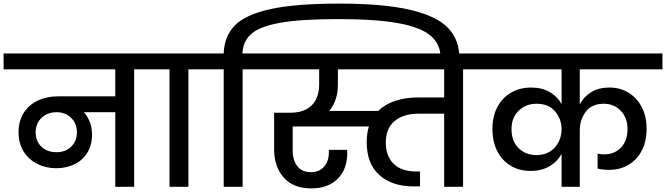

<svg xmlns="http://www.w3.org/2000/svg" viewBox="-44 -1037 3698 1066"><path d="M823 -652H701V0H596V-414H422Q467 -362 467 -289Q467 -232 441 -189.5Q415 -147 369.5 -125Q324 -103 268 -103Q210 -103 162 -127.5Q114 -152 86.5 -197Q59 -242 59 -302Q59 -365 87.5 -410Q116 -455 165.5 -478.5Q215 -502 277 -502H596V-652H-24V-740H823ZM270 -192Q320 -192 351.5 -223Q383 -254 383 -303Q383 -351 351 -382.5Q319 -414 270 -414Q219 -414 186.5 -382.5Q154 -351 154 -302Q154 -253 186 -222.5Q218 -192 270 -192Z M897 0V-652H775V-740H1124V-652H1002V0Z M1839 -1017Q2088 -1017 2235 -982Q2382 -947 2444 -881.5Q2506 -816 2506 -719V-706H2402V-717Q2402 -790 2349 -837Q2296 -884 2171.5 -907.5Q2047 -931 1834 -931Q1629 -931 1514.5 -911Q1400 -891 1352.5 -850Q1305 -809 1302 -740H1425V-652H1303V0H1198V-652H1076V-740H1198Q1201 -836 1260 -896Q1319 -956 1458 -986.5Q1597 -1017 1839 -1017Z M2649 -652H2527V0H2422V-406H2282Q2196 -406 2147 -365Q2098 -324 2098 -246Q2098 -170 2141.5 -127.5Q2185 -85 2267 -85H2288V-2H2252Q2134 -2 2063 -64.5Q1992 -127 1992 -248Q1992 -296 2004 -335H1581V-203Q1581 -148 1606.5 -114.5Q1632 -81 1682 -81Q1729 -81 1755.5 -111.5Q1782 -142 1782 -193V-205H1883Q1884 -198 1884 -188Q1884 -97 1830.5 -44Q1777 9 1684 9Q1585 9 1531.5 -51Q1478 -111 1478 -208V-411H1565Q1647 -411 1687.5 -453Q1728 -495 1728 -568V-652H1377V-740H2649ZM2422 -652H1832V-568Q1832 -479 1784 -421H2056Q2093 -458 2150 -477Q2207 -496 2277 -496H2422Z M3175 -652V-457Q3197 -500 3238.5 -525.5Q3280 -551 3339 -551Q3400 -551 3447 -521.5Q3494 -492 3520 -440.5Q3546 -389 3546 -323Q3546 -252 3519 -200.5Q3492 -149 3445 -121.5Q3398 -94 3338 -94Q3302 -94 3274 -101V-184Q3289 -180 3311 -180Q3367 -180 3403.5 -217.5Q3440 -255 3440 -321Q3440 -383 3402.5 -422Q3365 -461 3308 -461Q3242 -461 3208.5 -417Q3175 -373 3175 -312V0H3074V-183Q3051 -140 3007 -114Q2963 -88 2901 -88Q2839 -88 2791 -117Q2743 -146 2716.5 -198.5Q2690 -251 2690 -321Q2690 -390 2717 -442Q2744 -494 2793 -522.5Q2842 -551 2905 -551Q2965 -551 3008 -526Q3051 -501 3074 -459V-652H2601V-740H3634V-652ZM2935 -176Q2980 -176 3011.5 -197Q3043 -218 3058.5 -251Q3074 -284 3074 -319Q3074 -376 3038 -418.5Q3002 -461 2935 -461Q2876 -461 2836 -422.5Q2796 -384 2796 -320Q2796 -254 2835 -215Q2874 -176 2935 -176Z"/></svg>

Font: MSTAGE Medium
Style: Regular
Weight: 500
Designer: Ninad Kale (Devanagari), Jonny Pinhorn (Latin)
Foundry: Indian Type Foundry
Version: 4.004